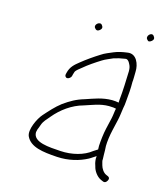

<svg xmlns="http://www.w3.org/2000/svg" viewBox="-102 -700 709 820"><g transform="rotate(15 253.0 -289.5)"><path d="M185.1 -360 186.7 -367C187.5 -370.3 188.8 -374.7 190.7 -380C195.3 -389.4 209.2 -398.3 216.4 -404.5C237.7 -422.8 265.8 -441.6 290.5 -457C303.8 -465.8 322.5 -472.1 336.6 -479C352.7 -484 366.5 -487.4 385.1 -490C394.9 -493 402.9 -482.8 405.9 -476C412.5 -464.3 414 -457.4 414.3 -443C413 -402.2 411.7 -356.5 407 -312L406.7 -302C398 -303.8 386.9 -305 377.4 -305C334.3 -305 299.7 -290.7 264.4 -279C228.1 -268.4 203 -253.9 173.8 -233C147.9 -213.2 127.2 -189.3 106.3 -166C87.6 -145.1 61 -89.7 73.5 -63C93 -21.6 146.8 -14.1 212.3 -10C263.4 -6.8 310.2 -19.3 345.3 -38C356.6 -44 364.9 -51.1 375.2 -57L374.4 -45C374.8 -38.3 375.7 -32 377 -26L381 -13C385.1 6 400.7 27.7 418.7 36L427.8 40C435.5 44 442 41.7 447.4 33C452.7 24.3 451.8 18 444.8 14L435.7 10C422 4.4 412.1 -12.6 408.8 -25L405 -39C403.8 -42.3 403.4 -46.7 404 -52L403.4 -71C403.5 -83.4 403 -96.2 402.2 -109C402.3 -129 406.3 -157.3 411.8 -181L423.2 -230.5C427.3 -248.4 428.9 -267 431.6 -284C433.9 -294 435.3 -304.7 436 -316C439 -344.7 441.3 -375.4 440.8 -402C442.2 -408.1 442.1 -438.9 442.4 -448C444 -480.5 427.6 -525 387.6 -518C365.3 -514.9 349.4 -511.8 330.4 -504C313.7 -496.5 294.1 -489.9 278.6 -479C253.6 -463.5 224.1 -442.9 201.5 -424.5C183 -409.5 165.4 -396.1 158.7 -367L157.1 -360C155.5 -353.2 160.4 -346 167.4 -346C174.3 -346 183.5 -353.2 185.1 -360ZM455.9 -593C460.4 -586.3 466.7 -586.3 474.9 -593C486 -602 482.3 -609.4 477.2 -616C465.6 -631.1 441.7 -605.9 455.9 -593ZM226.8 -584C231.9 -577.4 238.1 -572 249.1 -581C260.2 -590 256.5 -597.4 251.4 -604C241.2 -617.3 216.6 -597.3 226.8 -584ZM395.1 -230 383.8 -181C378.1 -156.5 374.6 -124 373.5 -102L373.9 -86C368.4 -82.7 362.2 -78.7 355.1 -74C323.2 -48.1 270.8 -34.5 219.8 -38C170.3 -41.3 97.1 -43.5 98.5 -89L101.5 -102C104.3 -108 106.8 -114.7 109.2 -122C116.6 -143.7 128 -151.5 140.8 -168C172.3 -206 216.2 -238.6 266.2 -252C299 -262.2 330.9 -277 370.9 -277C377.6 -277 384.2 -276.7 390.7 -276L402.3 -274C399.5 -262.2 398.3 -244.1 395.1 -230Z"/></g></svg>

Font: HoneyBee
Style: XLitIt
Weight: 200
Foundry: Cannot Into Space Fonts
Version: Version 0.89